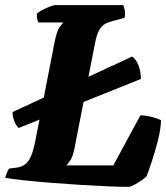

<svg xmlns="http://www.w3.org/2000/svg" viewBox="-31 -724 644 744"><path d="M41 -228Q28 -242 22.5 -260Q17 -278 18 -290L481 -505Q496 -495 505.5 -471Q515 -447 515 -418ZM467 0Q436 0 387.5 -2Q339 -4 282 -7.5Q225 -11 168.5 -15.5Q112 -20 64.5 -25Q17 -30 -11 -35Q-8 -46 -3.5 -56.5Q1 -67 5 -71L37 -75Q55 -78 68 -88.5Q81 -99 90 -121Q99 -143 106 -179L180 -558Q189 -605 201 -620.5Q213 -636 214 -637H118Q115 -642 113 -651Q111 -660 112 -671Q119 -678 133.5 -685.5Q148 -693 162.5 -698.5Q177 -704 182 -704H447Q449 -699 452 -686.5Q455 -674 452 -655L404 -642Q391 -639 378 -632.5Q365 -626 354.5 -609Q344 -592 337 -556L258 -151Q252 -120 243 -105Q234 -90 226 -83H408L513 -277Q532 -277 555 -271.5Q578 -266 593 -258Q592 -223 581 -180Q570 -137 557.5 -99Q545 -61 537 -41Q530 -34 516 -24Q502 -14 488 -7Q474 0 467 0Z"/></svg>

Font: Texturina 12pt Black
Style: Italic
Weight: 900
Italic angle: -11°
Designer: Guillermo Torres Carreño
Foundry: Omnibus-Type
Version: Version 1.002